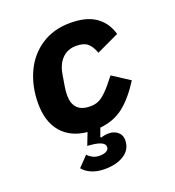

<svg xmlns="http://www.w3.org/2000/svg" viewBox="-134 -634 868 952"><g transform="rotate(-20 300.0 -158.0)"><path d="M543 -397 424 -341Q412 -376 392 -393.5Q372 -411 331 -411Q287 -411 258 -382.5Q229 -354 220 -301L210 -241Q206 -217 206 -194Q206 -152 228 -128.5Q250 -105 297 -105Q320 -105 339 -113Q358 -121 382 -144.5Q406 -168 442 -215L533 -156Q483 -77 431 -36.5Q379 4 306 11L290 55L293 59Q314 52 335 52Q363 52 382 68Q401 84 401 110Q401 159 361 185.5Q321 212 258 212Q218 212 188 199Q158 186 143 166L194 113Q203 124 219 132.5Q235 141 255 141Q278 141 291.5 133.5Q305 126 305 112Q305 83 237 76L214 74L239 10Q151 1 104 -55Q57 -111 57 -206Q57 -295 90.5 -368.5Q124 -442 189 -485Q254 -528 343 -528Q428 -528 477 -493.5Q526 -459 543 -397Z"/></g></svg>

Font: iA Writer Mono V
Style: Regular
Weight: 400
Italic angle: -9.5°
Designer: Mike Abbink, Paul van der Laan, Pieter van Rosmalen
Foundry: Bold Monday
Version: Version 2.000